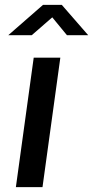

<svg xmlns="http://www.w3.org/2000/svg" viewBox="-20 -766 381 786"><path d="M118 -530 45 0H154L227 -530ZM341 -622 233 -746H156L14 -622H110L194 -695L254 -622Z"/></svg>

Font: Cheyenne Sans Medium
Style: Italic
Weight: 500
Italic angle: -8.13011°
Designer: The Public Sans project authors (U.S. Web Design System), Libre Franklin designed by Pablo Impallari and Rodrigo Fuenzal
Foundry: The Cheyenne Sans Project Authors
Version: Version 2.007